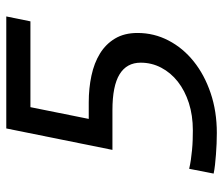

<svg xmlns="http://www.w3.org/2000/svg" viewBox="-68 -610 687 590"><g transform="rotate(-90 275.0 -314.5)"><path d="M469.2 -234.9Q469.2 -184.1 446 -139.6Q422.9 -95.2 381.8 -62.3Q340.8 -29.3 284.7 -10.3Q228.5 8.8 162.1 8.8Q146 8.8 128.9 8.1Q111.8 7.3 95.5 6.1Q79.1 4.9 64 3.2Q48.8 1.5 37.1 -1L51.8 -76.2Q64.5 -73.2 79.3 -71Q94.2 -68.8 109.6 -67.4Q125 -65.9 140.4 -65.4Q155.8 -64.9 169.9 -64.9Q215.8 -64.9 253.9 -77.1Q292 -89.4 319.6 -111.1Q347.2 -132.8 362.5 -162.1Q377.9 -191.4 377.9 -225.1Q377.9 -268.1 342.3 -290Q306.6 -312 231.9 -312H109.9L175.8 -638.2H520L504.9 -564H241.2L205.1 -384.8H255.9Q299.3 -384.8 338.1 -376.5Q377 -368.2 406 -350.3Q435.1 -332.5 452.1 -304Q469.2 -275.4 469.2 -234.9Z"/></g></svg>

Font: Code New Roman
Style: Italic
Weight: 400
Italic angle: -11°
Monospace: yes
Designer: Sam Radian
Foundry: Code New Roman
Version: Version 1.508 October 19, 2014